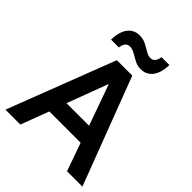

<svg xmlns="http://www.w3.org/2000/svg" viewBox="-242 -1007 1139 1139"><g transform="rotate(45 328.0 -437.5)"><path d="M5 0 265 -675H394.2L650.8 0H521.7L459.2 -176.7H196.7L130 0ZM234.2 -283.3H423.3L332.5 -537.5H329.2ZM154.2 -736.7Q155.8 -805 183.3 -840Q210.8 -875 257.5 -875Q286.7 -875 310.8 -862.5Q335 -850 356.2 -837.1Q377.5 -824.2 396.7 -824.2Q431.7 -824.2 440 -875H505.8Q504.2 -807.5 476.2 -772.1Q448.3 -736.7 401.7 -736.7Q374.2 -736.7 350 -749.6Q325.8 -762.5 304.6 -775Q283.3 -787.5 263.3 -787.5Q245 -787.5 234.2 -775.4Q223.3 -763.3 220 -736.7Z"/></g></svg>

Font: Funnel Sans SemiBold
Style: Regular
Weight: 600
Designer: NORD ID, Kristian Moeller
Foundry: Dicotype
Version: Version 1.000